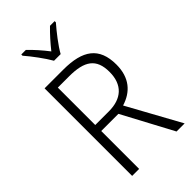

<svg xmlns="http://www.w3.org/2000/svg" viewBox="-284 -1027 1107 1107"><g transform="rotate(-45 269.0 -473.5)"><path d="M242 -788H296C320 -832 371 -897 406 -937V-947H368C333 -913 300 -876 269 -837C240 -875 203 -917 171 -947H134V-937C168 -898 217 -832 242 -788ZM244 -714H91V0H148V-309H288L453 0H519L341 -324C426 -350 481 -411 481 -518C481 -659 401 -714 244 -714ZM240 -663C365 -663 423 -624 423 -516C423 -411 362 -358 259 -358H148V-663Z"/></g></svg>

Font: Noto Sans Ethiopic SemiCondensed Light
Style: Regular
Weight: 300
Width: 4
Designer: Monotype Design Team
Foundry: Monotype Imaging Inc.
Version: Version 2.102